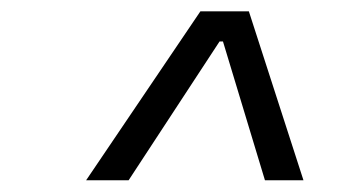

<svg xmlns="http://www.w3.org/2000/svg" viewBox="-20 -713 626 333"><path d="M129.4 -400.4 327.6 -693.4H411.6L506.3 -400.4H439.5L366.7 -641.1H360.8L203.1 -400.4Z"/></svg>

Font: Cascadia Mono Light
Style: Italic
Weight: 300
Italic angle: -10°
Monospace: yes
Designer: Aaron Bell
Foundry: Saja Typeworks
Version: Version 2404.023; ttfautohint (v1.8.4)